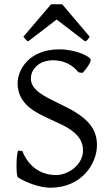

<svg xmlns="http://www.w3.org/2000/svg" viewBox="-20 -860 516 895"><path d="M257 -630C112 -630 62 -531 62 -472C62 -371 152 -333 214 -304L270 -278C340 -243 367 -206 367 -158C367 -93 299 -44 242 -44C147 -44 101 -111 84 -156L64 -158C58 -140 57 -108 57 -84C57 -70 58 -37 64 -33C108 -5 171 15 215 15C360 15 432 -96 432 -184C432 -257 392 -311 278 -366L222 -394C156 -426 124 -454 124 -495C124 -534 158 -579 228 -579C275 -579 316 -560 346 -523L364 -520C379 -533 403 -567 403 -581C403 -596 333 -630 257 -630ZM389 -675 398 -689 270 -840H218L89 -689C97 -681 99 -673 111 -667L244 -769L377 -667C383 -670 387 -673 389 -675Z"/></svg>

Font: Temporarium
Style: Regular
Weight: 400
Version: Version 1.1